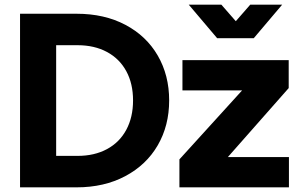

<svg xmlns="http://www.w3.org/2000/svg" viewBox="-20 -804 1271 824"><path d="M66 -745H309Q428 -745 518 -697.5Q608 -650 657 -565.5Q706 -481 706 -373Q706 -265 657 -180.5Q608 -96 517.5 -48Q427 0 309 0H66ZM313 -135Q385 -135 439 -164Q493 -193 522 -247Q551 -301 551 -373Q551 -445 522 -498.5Q493 -552 439 -581Q385 -610 313 -610H221V-135ZM750 -120 1019 -416H763V-546H1219V-426L958 -130H1220V0H750ZM930 -784 992 -713 1054 -784H1191L1069 -640H912L790 -784Z"/></svg>

Font: Eudoxus Sans ExtraBold
Style: Regular
Weight: 800
Designer: Stijn de Vries
Foundry: tokotype
Version: Version 2.005